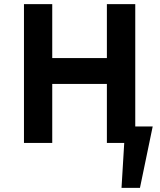

<svg xmlns="http://www.w3.org/2000/svg" viewBox="-20 -696 779 935"><path d="M638.7 0H500.5V-287.1H234.4V0H96.7V-675.8H234.4V-413.1H500.5V-675.8H638.7ZM661.6 218.8H571.8L589.8 -80.1H723.6Z"/></svg>

Font: Cadman
Style: Bold
Weight: 700
Designer: Paul James MIller
Foundry: High-Logic / Made with FontCreator
Version: Version 2.114;March 28, 2021;FontCreator 13.0.0.2683 64-bit